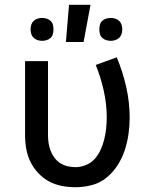

<svg xmlns="http://www.w3.org/2000/svg" viewBox="-20 -776 640 804"><path d="M296 8Q267 8 238.5 2.5Q210 -3 185 -16.5Q160 -30 140 -51.5Q120 -73 107.5 -98.5Q95 -124 90 -152.5Q85 -181 85 -210V-520H181V-210Q181 -193 183.5 -176.5Q186 -160 192 -144.5Q198 -129 208 -115.5Q218 -102 232 -93Q246 -84 262.5 -80Q279 -76 296 -76Q318 -76 340 -85Q362 -94 377 -111Q392 -128 401.5 -149Q411 -170 416.5 -192.5Q422 -215 424.5 -238Q427 -261 427 -284Q427 -340 414.5 -396Q402 -452 381 -504L469 -536Q494 -476 508.5 -412Q523 -348 523 -283Q523 -249 518 -214Q513 -179 502 -146Q491 -113 472 -83.5Q453 -54 426 -32Q399 -10 365 -1Q331 8 296 8ZM444 -605Q434 -605 424.5 -608Q415 -611 408 -617.5Q401 -624 398.5 -633.5Q396 -643 396 -653Q396 -663 398.5 -672.5Q401 -682 408 -688.5Q415 -695 424.5 -698Q434 -701 444 -701Q453 -701 462.5 -698Q472 -695 479 -688.5Q486 -682 489 -672.5Q492 -663 492 -653Q492 -643 489 -633.5Q486 -624 479 -617.5Q472 -611 462.5 -608Q453 -605 444 -605ZM156 -605Q147 -605 137.5 -608Q128 -611 121 -617.5Q114 -624 111 -633.5Q108 -643 108 -653Q108 -663 111 -672.5Q114 -682 121 -688.5Q128 -695 137.5 -698Q147 -701 156 -701Q166 -701 175.5 -698Q185 -695 192 -688.5Q199 -682 201.5 -672.5Q204 -663 204 -653Q204 -643 201.5 -633.5Q199 -624 192 -617.5Q185 -611 175.5 -608Q166 -605 156 -605ZM256 -600 269 -756H359L330 -600Z"/></svg>

Font: Iosevka Aile Medium
Style: Regular
Weight: 500
Designer: Belleve Invis
Foundry: Belleve Invis
Version: Version 27.3.5; ttfautohint (v1.8.4)